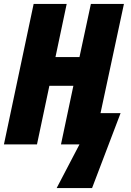

<svg xmlns="http://www.w3.org/2000/svg" viewBox="-25 -734 664 976"><path d="M263 222H443L588 -159H486L605 -714H437L379 -444H257L314 -714H146L-5 0H163L226 -298H348L285 0H379Z"/></svg>

Font: Noto Sans UI Condensed Black
Style: Italic
Weight: 900
Width: 3
Italic angle: -192°
Designer: Monotype Design Team
Foundry: Monotype Imaging Inc.
Version: Version 1.901